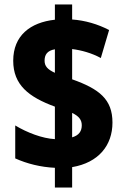

<svg xmlns="http://www.w3.org/2000/svg" viewBox="-20 -779 560 857"><path d="M225 -30V58H302V-33C420 -53 482 -130 482 -232C482 -336 423 -382 302 -425V-560C343 -555 390 -542 430 -520L467 -645C417 -671 360 -688 302 -692V-759H225V-691C115 -679 39 -620 39 -508C39 -400 108 -346 225 -303V-158C169 -161 101 -187 48 -219V-72C101 -48 162 -33 225 -30ZM225 -559V-454C192 -469 179 -484 179 -508C179 -534 190 -553 225 -559ZM302 -166V-275C331 -261 345 -245 345 -220C345 -194 333 -175 302 -166Z"/></svg>

Font: Noto Sans Sinhala Condensed Black
Style: Regular
Weight: 900
Width: 3
Designer: Jelle Bosma - Monotype Design Team
Foundry: Monotype Imaging Inc.
Version: Version 2.006